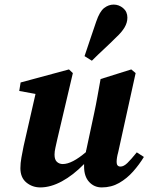

<svg xmlns="http://www.w3.org/2000/svg" viewBox="-20 -803 648 838"><path d="M424 15Q391 15 369 -9Q347 -33 347 -76Q347 -79 347 -82Q347 -85 347 -87Q299 -38 250 -11.5Q201 15 156 15Q121 15 95 -6.5Q69 -28 69 -69Q69 -91 73.5 -115.5Q78 -140 83 -165L135 -393L64 -406L70 -443L281 -500L298 -484L230 -195Q226 -176 222 -159Q218 -142 218 -128Q218 -106 228.5 -96.5Q239 -87 254 -87Q294 -87 355 -139Q355 -142 355.5 -144.5Q356 -147 357 -150L391 -309Q399 -346 405.5 -383Q412 -420 419 -458L553 -500L572 -484L496 -139Q489 -114 489 -96Q489 -76 506 -76Q520 -76 536 -91.5Q552 -107 577 -138L608 -118Q588 -85 561 -54.5Q534 -24 500 -4.5Q466 15 424 15ZM349 -558Q362 -596 374.5 -634Q387 -672 400 -709Q415 -753 434.5 -768Q454 -783 476 -783Q499 -783 517.5 -767.5Q536 -752 536 -726Q536 -704 523.5 -683Q511 -662 487 -640Q461 -614 434 -589Q407 -564 381 -538Z"/></svg>

Font: Source Serif Pro
Style: Bold Italic
Weight: 700
Italic angle: -12°
Designer: Frank Grießhammer
Foundry: Adobe Systems Incorporated
Version: Version 3.001;hotconv 1.0.111;makeotfexe 2.5.65597